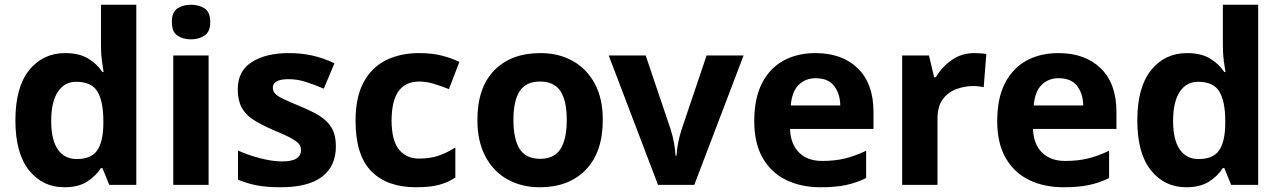

<svg xmlns="http://www.w3.org/2000/svg" viewBox="-20 -780 5406 810"><path d="M251 10Q160 10 102.5 -61.5Q45 -133 45 -272Q45 -412 103 -484Q161 -556 255 -556Q314 -556 352 -533Q390 -510 412 -476H417Q414 -492 410 -522.5Q406 -553 406 -585V-760H555V0H441L412 -71H406Q384 -37 347 -13.5Q310 10 251 10ZM303 -109Q365 -109 390 -145.5Q415 -182 416 -255V-271Q416 -351 391.5 -393Q367 -435 301 -435Q252 -435 224 -392.5Q196 -350 196 -270Q196 -190 224 -149.5Q252 -109 303 -109Z M786 -760Q819 -760 843 -744.5Q867 -729 867 -687Q867 -646 843 -630Q819 -614 786 -614Q752 -614 728.5 -630Q705 -646 705 -687Q705 -729 728.5 -744.5Q752 -760 786 -760ZM860 -546V0H711V-546Z M1397 -162Q1397 -79 1338.5 -34.5Q1280 10 1164 10Q1107 10 1066 2.5Q1025 -5 984 -22V-145Q1028 -125 1079 -112Q1130 -99 1169 -99Q1213 -99 1231.5 -112Q1250 -125 1250 -146Q1250 -160 1242.5 -171Q1235 -182 1210 -196Q1185 -210 1132 -232Q1081 -254 1048 -275.5Q1015 -297 999 -327.5Q983 -358 983 -404Q983 -480 1042 -518Q1101 -556 1199 -556Q1250 -556 1296 -546Q1342 -536 1391 -513L1346 -406Q1306 -423 1270 -434.5Q1234 -446 1197 -446Q1131 -446 1131 -410Q1131 -397 1139.5 -386.5Q1148 -376 1172.5 -364Q1197 -352 1245 -332Q1292 -313 1326 -292.5Q1360 -272 1378.5 -241.5Q1397 -211 1397 -162Z M1735 10Q1613 10 1546.5 -57.5Q1480 -125 1480 -270Q1480 -370 1514 -433Q1548 -496 1608.5 -526Q1669 -556 1748 -556Q1804 -556 1845.5 -545Q1887 -534 1918 -519L1874 -404Q1839 -418 1808.5 -427Q1778 -436 1748 -436Q1632 -436 1632 -271Q1632 -189 1662.5 -150Q1693 -111 1748 -111Q1795 -111 1831 -123.5Q1867 -136 1901 -158V-31Q1867 -9 1829.5 0.5Q1792 10 1735 10Z M2523 -274Q2523 -138 2451.5 -64Q2380 10 2257 10Q2181 10 2121.5 -23Q2062 -56 2028 -119.5Q1994 -183 1994 -274Q1994 -410 2065 -483Q2136 -556 2260 -556Q2337 -556 2396 -523Q2455 -490 2489 -427.5Q2523 -365 2523 -274ZM2146 -274Q2146 -193 2172.5 -151.5Q2199 -110 2259 -110Q2318 -110 2344.5 -151.5Q2371 -193 2371 -274Q2371 -355 2344.5 -395.5Q2318 -436 2258 -436Q2199 -436 2172.5 -395.5Q2146 -355 2146 -274Z M2756 0 2548 -546H2704L2809 -235Q2818 -207 2823.5 -177Q2829 -147 2830 -123H2834Q2837 -177 2856 -235L2961 -546H3117L2909 0Z M3420 -556Q3533 -556 3599 -491.5Q3665 -427 3665 -308V-236H3313Q3315 -173 3350.5 -137Q3386 -101 3449 -101Q3502 -101 3545 -111.5Q3588 -122 3634 -144V-29Q3594 -9 3549.5 0.5Q3505 10 3442 10Q3360 10 3297 -20.5Q3234 -51 3198 -113Q3162 -175 3162 -269Q3162 -365 3194.5 -428.5Q3227 -492 3285 -524Q3343 -556 3420 -556ZM3421 -450Q3378 -450 3349.5 -422Q3321 -394 3316 -335H3525Q3524 -385 3499 -417.5Q3474 -450 3421 -450Z M4091 -556Q4102 -556 4117 -555Q4132 -554 4141 -552L4130 -412Q4123 -414 4109.5 -415.5Q4096 -417 4086 -417Q4048 -417 4013 -403.5Q3978 -390 3956.5 -360Q3935 -330 3935 -278V0H3786V-546H3899L3921 -454H3928Q3952 -496 3994 -526Q4036 -556 4091 -556Z M4445 -556Q4558 -556 4624 -491.5Q4690 -427 4690 -308V-236H4338Q4340 -173 4375.5 -137Q4411 -101 4474 -101Q4527 -101 4570 -111.5Q4613 -122 4659 -144V-29Q4619 -9 4574.5 0.5Q4530 10 4467 10Q4385 10 4322 -20.5Q4259 -51 4223 -113Q4187 -175 4187 -269Q4187 -365 4219.5 -428.5Q4252 -492 4310 -524Q4368 -556 4445 -556ZM4446 -450Q4403 -450 4374.5 -422Q4346 -394 4341 -335H4550Q4549 -385 4524 -417.5Q4499 -450 4446 -450Z M4984 10Q4893 10 4835.5 -61.5Q4778 -133 4778 -272Q4778 -412 4836 -484Q4894 -556 4988 -556Q5047 -556 5085 -533Q5123 -510 5145 -476H5150Q5147 -492 5143 -522.5Q5139 -553 5139 -585V-760H5288V0H5174L5145 -71H5139Q5117 -37 5080 -13.5Q5043 10 4984 10ZM5036 -109Q5098 -109 5123 -145.5Q5148 -182 5149 -255V-271Q5149 -351 5124.5 -393Q5100 -435 5034 -435Q4985 -435 4957 -392.5Q4929 -350 4929 -270Q4929 -190 4957 -149.5Q4985 -109 5036 -109Z"/></svg>

Font: Noto Sans Medefaidrin
Style: Bold
Weight: 700
Designer: Dalton Maag Ltd
Foundry: Dalton Maag Ltd
Version: Version 1.002; ttfautohint (v1.8.4.7-5d5b)